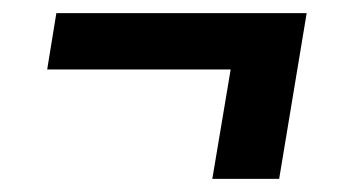

<svg xmlns="http://www.w3.org/2000/svg" viewBox="-20 -403 540 293"><path d="M406 -130H304L332 -297H52L66 -383H448Z"/></svg>

Font: Iosevka Term Curly Oblique
Style: Bold
Weight: 700
Italic angle: -9°
Designer: Belleve Invis
Foundry: Belleve Invis
Version: Version 32.3.0